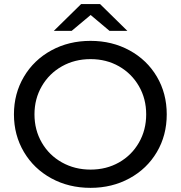

<svg xmlns="http://www.w3.org/2000/svg" viewBox="-20 -907 880 935"><path d="M47.9 -350.1Q47.9 -451.2 96.4 -533.2Q145 -615.2 230 -661.6Q314.9 -708 420.9 -708Q525.9 -708 610.8 -661.6Q695.8 -615.2 743.9 -533.7Q792 -452.1 792 -350.1Q792 -248 743.9 -166.5Q695.8 -85 610.8 -38.6Q525.9 7.8 420.9 7.8Q314.9 7.8 230 -38.6Q145 -85 96.4 -167Q47.9 -249 47.9 -350.1ZM147.9 -350.1Q147.9 -273.9 183.6 -212.4Q219.2 -150.9 281.7 -116Q344.2 -81.1 420.9 -81.1Q498 -81.1 559.6 -116Q621.1 -150.9 656.5 -212.4Q691.9 -273.9 691.9 -350.1Q691.9 -426.3 656.5 -487.5Q621.1 -548.8 559.6 -584Q498 -619.1 420.9 -619.1Q343.8 -619.1 281.5 -584Q219.2 -548.8 183.6 -487.3Q147.9 -425.8 147.9 -350.1ZM242.2 -756.8 375 -887.2H467.3L600.1 -756.8H513.2L421.4 -834L329.1 -756.8Z"/></svg>

Font: Montserrat Medium
Style: Regular
Weight: 500
Designer: Julieta Ulanovsky
Foundry: Julieta Ulanovsky
Version: Version 7.200